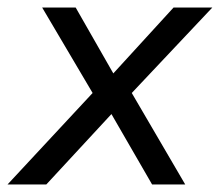

<svg xmlns="http://www.w3.org/2000/svg" viewBox="-34 -490 584 510"><path d="M370 0 262 -187 89 0H-14L212 -243L78 -470H167L267 -295L427 -470H530L316 -243L458 0Z"/></svg>

Font: Celebes
Style: Italic
Weight: 400
Italic angle: -10°
Designer: Anugrah Pasau
Foundry: Lafontype
Version: Version 1.000; ttfautohint (v1.8.4)